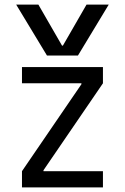

<svg xmlns="http://www.w3.org/2000/svg" viewBox="-20 -810 540 830"><path d="M50 -790H146L248 -613H252L354 -790H450L317 -570H183ZM75 0V-70L332 -446V-450H75V-520H425V-450L168 -74V-70H425V0Z"/></svg>

Font: M PLUS 1 Code
Style: Regular
Weight: 400
Designer: Coji Morishita
Foundry: UNDERFOREST DESIGN
Version: Version 1.005